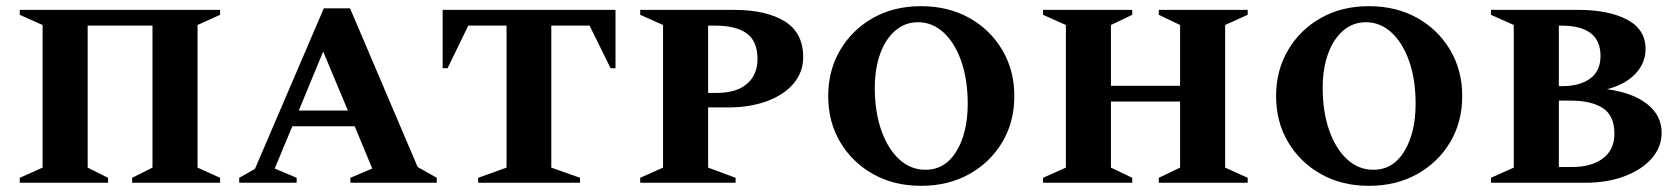

<svg xmlns="http://www.w3.org/2000/svg" viewBox="-20 -592 5436 622"><path d="M44 0V-16L118 -49V-511L44 -544V-560H693V-544L620 -511V-49L693 -16V0H408V-16L474 -49V-509H264V-49L330 -16V0Z M755 0V-16L806 -45L1029 -565H1114L1333 -51L1395 -16V0H1115V-16L1186 -46L1129 -183H927L870 -46L941 -16V0ZM948 -234H1107L1027 -425Z M1529 0V-16L1621 -49V-509H1497L1430 -371H1414V-560H1974V-371H1958L1890 -509H1766V-49L1859 -16V0Z M2054 0V-16L2128 -49V-511L2054 -544V-560H2357Q2462 -560 2522 -523Q2582 -486 2582 -407Q2582 -358 2550.5 -321Q2519 -284 2464 -264Q2409 -244 2339 -244H2274V-49L2363 -16V0ZM2274 -509V-291H2302Q2366 -291 2400 -320.5Q2434 -350 2434 -401Q2434 -458 2399.5 -483.5Q2365 -509 2296 -509Z M2964 10Q2876 10 2808.5 -28Q2741 -66 2702 -131.5Q2663 -197 2663 -281Q2663 -364 2702 -430Q2741 -496 2808.5 -534Q2876 -572 2964 -572Q3052 -572 3120 -534Q3188 -496 3227 -430Q3266 -364 3266 -281Q3266 -197 3227 -131.5Q3188 -66 3120 -28Q3052 10 2964 10ZM2978 -42Q3042 -42 3078.5 -102Q3115 -162 3115 -256Q3115 -333 3094.5 -392.5Q3074 -452 3037.5 -486Q3001 -520 2954 -520Q2912 -520 2880.5 -493Q2849 -466 2831.5 -418Q2814 -370 2814 -307Q2814 -230 2835 -170Q2856 -110 2893 -76Q2930 -42 2978 -42Z M3359 0V-16L3433 -49V-511L3359 -544V-560H3648V-544L3579 -511V-314H3803V-511L3734 -544V-560H4022V-544L3949 -511V-49L4022 -16V0H3734V-16L3803 -49V-263H3579V-49L3648 -16V0Z M4415 10Q4327 10 4259.5 -28Q4192 -66 4153 -131.5Q4114 -197 4114 -281Q4114 -364 4153 -430Q4192 -496 4259.5 -534Q4327 -572 4415 -572Q4503 -572 4571 -534Q4639 -496 4678 -430Q4717 -364 4717 -281Q4717 -197 4678 -131.5Q4639 -66 4571 -28Q4503 10 4415 10ZM4429 -42Q4493 -42 4529.5 -102Q4566 -162 4566 -256Q4566 -333 4545.5 -392.5Q4525 -452 4488.5 -486Q4452 -520 4405 -520Q4363 -520 4331.5 -493Q4300 -466 4282.5 -418Q4265 -370 4265 -307Q4265 -230 4286 -170Q4307 -110 4344 -76Q4381 -42 4429 -42Z M4810 0V-16L4884 -49V-511L4810 -544V-560H5092Q5191 -560 5251 -528.5Q5311 -497 5311 -433Q5311 -388 5278 -353Q5245 -318 5186 -303Q5269 -292 5316 -255Q5363 -218 5363 -162Q5363 -116 5331.5 -79.5Q5300 -43 5244 -21.5Q5188 0 5116 0ZM5038 -509H5030V-313H5042Q5098 -313 5131.5 -337.5Q5165 -362 5165 -411Q5165 -509 5038 -509ZM5068 -266H5030V-51H5074Q5136 -51 5173 -79Q5210 -107 5210 -159Q5210 -217 5173 -241.5Q5136 -266 5068 -266Z"/></svg>

Font: Spectral SC
Style: Bold
Weight: 700
Designer: Jean-Baptiste Levee
Foundry: Production Type
Version: Version 2.001